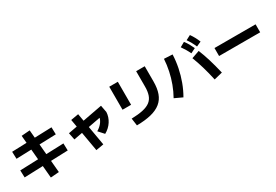

<svg xmlns="http://www.w3.org/2000/svg" viewBox="71 -2069 4858 3375"><g transform="rotate(-30 2500.0 -381.5)"><path d="M454 92 376 -799 546 -812 624 79ZM56 -140 51 -285 945 -317 949 -172ZM96 -495 91 -640 905 -667 909 -522Z M1147 -281 1119 -423 1848 -560 1875 -418ZM1388 75 1270 -605 1426 -632 1544 48ZM1567 -204Q1605 -226 1634 -252.5Q1663 -279 1684 -308.5Q1705 -338 1716 -370Q1727 -402 1727 -435L1875 -418Q1873 -369 1857.5 -322Q1842 -275 1814.5 -232.5Q1787 -190 1749 -155Q1711 -120 1665 -95Z M2202 -94Q2340 -98 2433.5 -118.5Q2527 -139 2582.5 -181.5Q2638 -224 2662.5 -293.5Q2687 -363 2687 -464V-777H2861V-468Q2861 -330 2825.5 -231.5Q2790 -133 2713.5 -70.5Q2637 -8 2515.5 22.5Q2394 53 2223 55ZM2141 -310V-777H2315V-310Z M3810 39Q3776 -116 3739 -241.5Q3702 -367 3658 -480L3817 -536Q3863 -424 3902 -295.5Q3941 -167 3980 -3ZM3020 -36Q3078 -139 3120 -252Q3162 -365 3187 -483.5Q3212 -602 3219 -721L3389 -712Q3384 -580 3357.5 -449Q3331 -318 3285.5 -195Q3240 -72 3177 37ZM3685 -564Q3660 -617 3634 -660.5Q3608 -704 3576 -749L3672 -803Q3706 -760 3732 -714Q3758 -668 3783 -613ZM3831 -618Q3808 -672 3783 -716.5Q3758 -761 3727 -805L3823 -855Q3855 -810 3880 -764Q3905 -718 3928 -662Z M4083 -279V-441H4917V-279Z"/></g></svg>

Font: M PLUS 1 ExtraBold
Style: Regular
Weight: 800
Designer: Coji Morishita
Foundry: UNDERFOREST DESIGN
Version: Version 1.001